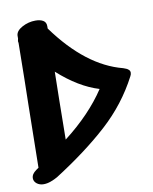

<svg xmlns="http://www.w3.org/2000/svg" viewBox="-87 -744 599 751"><g transform="rotate(-10 212.5 -369.0)"><path d="M306 -380Q226 -404 145 -477Q143 -386 141 -208Q246 -289 306 -380ZM437 -422Q437 -415 433 -408Q380 -306 293 -227Q206 -148 82 -69Q70 -62 55 -56.5Q40 -51 26 -51Q11 -51 0 -59Q-12 -68 -12 -81Q-12 -98 7 -111Q9 -112 11 -114Q13 -116 17 -118L21 -366Q23 -447 25 -613Q24 -615 24 -620Q24 -622 26 -630V-641Q27 -660 52 -673.5Q77 -687 105 -687Q124 -687 135.5 -680Q147 -673 147 -658V-648Q268 -481 411 -444Q426 -439 430 -435Q437 -430 437 -422Z"/></g></svg>

Font: Sedgwick Ave Display
Style: Regular
Weight: 400
Designer: Kevin Burke, Pedro Vergani
Foundry: Google, Inc.
Version: Version 1.000